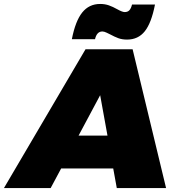

<svg xmlns="http://www.w3.org/2000/svg" viewBox="-85 -950 904 970"><path d="M557 -750Q532 -750 513 -757Q494 -764 470 -777Q466 -779 453.5 -785Q441 -791 432 -791Q404 -791 395 -752H278Q296 -844 330.5 -887Q365 -930 421 -930Q445 -930 465 -923Q485 -916 508 -903Q533 -889 545 -889Q560 -889 568.5 -898Q577 -907 582 -927H698Q680 -834 646.5 -792Q613 -750 557 -750ZM505 0 487 -99H224L171 0H-65L347 -701H585L754 0ZM312 -265H458L421 -469Z"/></svg>

Font: TypoPRO Montserrat
Style: Italic
Weight: 900
Italic angle: -11.3°
Designer: Julieta Ulanovsky
Foundry: Julieta Ulanovsky
Version: Version 6.001